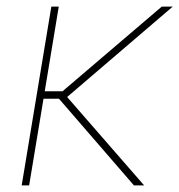

<svg xmlns="http://www.w3.org/2000/svg" viewBox="-20 -559 541 579"><path d="M157.2 -539.1 67.9 0H45.4L134.8 -539.1ZM501 -539.1 176.3 -261.2H96.7L100.1 -283.7H168.5L467.8 -539.1ZM383.8 0 152.3 -267.6 177.2 -272.5 414.6 0Z"/></svg>

Font: Inter 18pt Thin
Style: Italic
Weight: 250
Italic angle: -9.3988°
Version: Version 4.001;git-66647c0bb